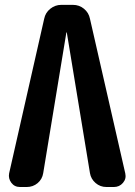

<svg xmlns="http://www.w3.org/2000/svg" viewBox="-20 -750 540 770"><path d="M340.8 -674.8 482.4 -54.7Q487.3 -33.2 473.1 -16.6Q459 0 436.5 0H407.2Q381.8 0 363.3 -16.1Q344.7 -32.2 340.8 -55.7L248 -619.1Q248 -620.1 247.1 -620.1Q246.1 -620.1 246.1 -619.1L153.3 -55.7Q149.4 -31.2 130.9 -15.6Q112.3 0 86.9 0H60.5Q38.1 0 25.4 -17.1Q12.7 -34.2 16.6 -54.7L157.2 -674.8Q162.1 -699.2 181.6 -714.8Q201.2 -730.5 225.6 -730.5H272.5Q297.9 -730.5 316.9 -714.8Q335.9 -699.2 340.8 -674.8Z"/></svg>

Font: Rounded Mgen+ 2m bold
Style: Bold
Weight: 700
Designer: [Source Han Sans]
Ryoko NISHIZUKA  (kana & ideographs); Paul D. Hunt (Latin, Greek & Cyrillic); Wenlong ZHANG  (bopomofo
Version: Version 1.059.20150602